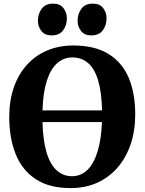

<svg xmlns="http://www.w3.org/2000/svg" viewBox="-20 -996 774 1028"><path d="M362 11Q246 12 172.5 -36Q99 -84 64.2 -170.2Q29.5 -256.5 29.5 -370Q29.5 -457.5 54 -528Q78.5 -598.5 124 -648.8Q169.5 -699 232.8 -725.8Q296 -752.5 373.5 -752.5Q489 -752 562 -706.5Q635 -661 669.5 -578.5Q704 -496 704 -383.5Q704 -296 679.5 -223.8Q655 -151.5 609.8 -99.2Q564.5 -47 501.8 -18.2Q439 10.5 362 11ZM365.5 -52.5Q412.5 -52.5 447 -85.2Q481.5 -118 501.8 -182.8Q522 -247.5 526 -342.5H207.5Q210 -244 229.2 -180Q248.5 -116 283.2 -84.2Q318 -52.5 365.5 -52.5ZM207.5 -405H526.5Q524 -505 504.8 -567.5Q485.5 -630 450.8 -659.2Q416 -688.5 367.5 -688.5Q321 -688.5 286 -657.5Q251 -626.5 230.8 -563.8Q210.5 -501 207.5 -405ZM255.5 -806.5Q219.5 -806.5 201.2 -830.5Q183 -854.5 183 -884.5Q183 -922 203.2 -949.2Q223.5 -976.5 264.5 -976.5H265.5Q301.5 -976.5 319.8 -952.5Q338 -928.5 338 -898Q338 -860.5 317.8 -833.5Q297.5 -806.5 256.5 -806.5ZM468 -806.5Q432 -806.5 413.8 -830.5Q395.5 -854.5 395.5 -884.5Q395.5 -922 415.8 -949.2Q436 -976.5 477 -976.5H478Q514.5 -976.5 532.5 -952.5Q550.5 -928.5 550.5 -898Q550.5 -860.5 530.2 -833.5Q510 -806.5 469 -806.5Z"/></svg>

Font: Merriweather ExtraBold
Style: Regular
Weight: 800
Version: Version 2.100